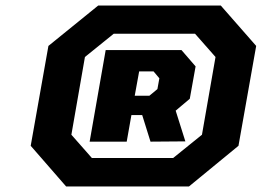

<svg xmlns="http://www.w3.org/2000/svg" viewBox="-20 -757 946 694"><path d="M219 -83 91 -230 155 -591 335 -737H778L906 -591L842 -230L663 -83ZM312 -186H606L710 -270L759 -551L685 -635H391L287 -551L238 -270ZM304 -245 362 -576H636L687 -517L666 -400L615 -357L650 -246L524 -245L494 -341H455L438 -245ZM467 -411H520L549 -435L556 -474L535 -499H483Z"/></svg>

Font: Tomorrow SemiBold
Style: Italic
Weight: 600
Italic angle: -10°
Designer: Tony de Marco, Monica Rizzolli
Foundry: Just in Type
Version: Version 2.002